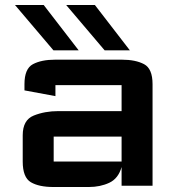

<svg xmlns="http://www.w3.org/2000/svg" viewBox="-20 -744 714 769"><path d="M194 5Q136 5 103.5 -14.2Q71 -33.5 71 -97V-202Q71 -263.5 115.2 -281.2Q159.5 -299 214 -299H467V-403Q467 -403 467 -403Q467 -403 467 -403H202Q202 -403 202 -403Q202 -403 202 -403V-359L78 -382V-407Q78 -469 112 -487Q146 -505 201 -505H468Q523 -505 557 -487Q591 -469 591 -407V0H467V-75Q454 -29 417.8 -12Q381.5 5 336 5ZM195 -97Q195 -97 195 -97Q195 -97 195 -97H467V-197H195Q195 -197 195 -197Q195 -197 195 -197ZM500 -542.5H399L245 -724H360ZM295 -542.5H194L40 -724H155Z"/></svg>

Font: Science Gothic
Style: Regular
Weight: 400
Designer: Thomas Phinney, Vassil Kateliev, Brandon Buerkle
Foundry: Font Detective LLC
Version: Version 1.018